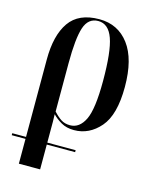

<svg xmlns="http://www.w3.org/2000/svg" viewBox="-120 -625 750 942"><g transform="rotate(15 255.5 -153.5)"><path d="M68 240H176V114H320V104H176V49Q176 22 176 -2Q176 -26 175 -40Q194 -20 221 -4.5Q248 11 286 11Q363 11 418 -52.5Q473 -116 473 -258Q473 -399 417.5 -473Q362 -547 267 -547Q162 -547 115 -479.5Q68 -412 68 -289V104H-2V114H68ZM261 -7Q234 -7 215 -19.5Q196 -32 176 -54V-299Q176 -425 194.5 -481Q213 -537 264 -537Q316 -537 339 -472.5Q362 -408 362 -259Q362 -116 335.5 -61.5Q309 -7 261 -7Z"/></g></svg>

Font: Noto Serif Display Condensed Semi
Style: Regular
Weight: 600
Width: 3
Designer: Monotype Design Team
Foundry: Monotype Imaging Inc.
Version: Version 1.900